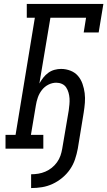

<svg xmlns="http://www.w3.org/2000/svg" viewBox="-20 -755 545 975"><path d="M138 200V130Q156 130 174.5 127Q193 124 210.5 116.5Q228 109 243 97Q258 85 269.5 69Q281 53 287 35.5Q293 18 296 0L329 -194Q331 -209 332.5 -225Q334 -241 333 -255.5Q332 -270 328 -284.5Q324 -299 316 -311Q308 -323 294.5 -329Q281 -335 266 -335Q245 -335 225.5 -325Q206 -315 192.5 -297.5Q179 -280 172 -259.5Q165 -239 162 -219L137 -70H200V0H8V-70H59L157 -665H116V-735H505L481 -590H405L417 -665H236L180 -331Q189 -347 200 -361Q211 -375 225.5 -385.5Q240 -396 257 -400.5Q274 -405 290 -405Q315 -405 338 -396Q361 -387 376 -369.5Q391 -352 399 -329Q407 -306 410 -282Q413 -258 411 -233Q409 -208 405 -183L375 0Q370 27 361 54Q352 81 335.5 105Q319 129 296 148Q273 167 247 179Q221 191 193.5 195.5Q166 200 138 200Z"/></svg>

Font: Iosevka Gothic
Style: Italic
Weight: 400
Italic angle: -9°
Monospace: yes
Designer: Belleve Invis
Foundry: Belleve Invis
Version: Version 15.5.1; ttfautohint (v1.8.4)